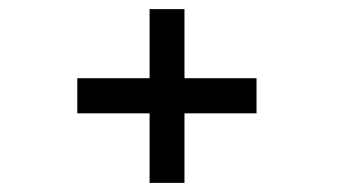

<svg xmlns="http://www.w3.org/2000/svg" viewBox="-20 -514 750 421"><path d="M308 -113V-265.5H149.5V-342.5H308V-494H384.5V-342.5H542.5V-265.5H384.5V-113Z"/></svg>

Font: League Mono
Style: Regular
Weight: 400
Width: 6
Designer: Tyler Finck
Foundry: The League of Moveable Type / Tyler Finck
Version: Version 2.300;RELEASE